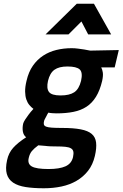

<svg xmlns="http://www.w3.org/2000/svg" viewBox="-20 -768 656 1028"><path d="M215 240Q159 240 117.5 233.5Q76 227 50.5 210Q25 193 16.5 163.5Q8 134 18 89Q26 51 50.5 23.5Q75 -4 120 -33Q106 -44 102.5 -63.5Q99 -83 104 -106Q106 -114 114.5 -127.5Q123 -141 133 -154Q144 -169 159 -185Q147 -194 137 -206Q127 -218 121 -235.5Q115 -253 114.5 -277.5Q114 -302 122 -335Q133 -383 156 -416Q179 -449 211 -470Q243 -491 282 -500.5Q321 -510 364 -510Q381 -510 399 -507.5Q417 -505 431 -503Q448 -500 463 -497L616 -500L594 -407H522Q528 -396 530.5 -379.5Q533 -363 527 -335Q515 -284 494 -250Q473 -216 443 -196.5Q413 -177 373 -169Q333 -161 282 -161Q274 -161 260 -162Q246 -163 239 -165Q233 -156 229 -147Q225 -139 221 -132Q217 -125 216 -120Q213 -109 215 -101.5Q217 -94 227 -90Q237 -86 257.5 -84.5Q278 -83 313 -83Q373 -83 412 -75.5Q451 -68 471 -51Q491 -34 494.5 -5Q498 24 488 67Q477 114 451.5 146.5Q426 179 390 200Q354 221 309.5 230.5Q265 240 215 240ZM281 16Q269 16 252.5 15.5Q236 15 221 13Q203 12 185 10Q162 27 150.5 41Q139 55 134 77Q126 109 150 123Q174 137 240 137Q298 137 330.5 122.5Q363 108 371 73Q375 54 372.5 43Q370 32 359.5 26Q349 20 330 18Q311 16 281 16ZM304 -257Q352 -257 377.5 -274Q403 -291 414 -335Q424 -380 407 -396Q390 -412 341 -412Q296 -412 271.5 -394.5Q247 -377 237 -335Q228 -295 242 -276Q256 -257 304 -257ZM391 -748H483L575 -584H452L416 -653L347 -584H224Z"/></svg>

Font: Panefresco 800wt
Style: Italic
Weight: 800
Foundry: Campivisivi & Chank Co
Version: Version 1.001